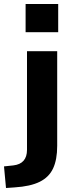

<svg xmlns="http://www.w3.org/2000/svg" viewBox="-72 -747 365 960"><path d="M56 -586V-727H219V-586ZM-42 193 -52 85 -5 80Q63 72 63 2V-491H214V-18Q214 51 193.5 95Q173 139 126.5 162Q80 185 1 190Z"/></svg>

Font: Nunito Sans ExtraBold
Style: Regular
Weight: 800
Designer: Vernon Adams
Foundry: Vernon Adams
Version: Version 3.101; ttfautohint (v1.8.4.7-5d5b);gftools[0.9.27]